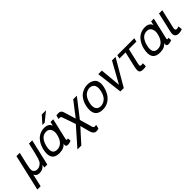

<svg xmlns="http://www.w3.org/2000/svg" viewBox="233 -2072 3615 3615"><g transform="rotate(-45 2040.5 -264.0)"><path d="M267 12Q225 12 201 -3Q176 -19 160 -52L102 200H14L181 -523H269L217 -300Q189 -176 193 -145Q196 -111 220 -89Q243 -68 284 -68Q326 -68 362 -92Q398 -116 409 -137Q439 -193 463 -298L515 -523H601L480 0H400L414 -62Q379 -22 348 -6Q314 12 267 12Z M1072 -740H1185L1002 -592H942ZM1007 -266Q1025 -344 997 -399Q969 -454 903 -454Q828 -454 782 -402Q735 -349 714 -258Q669 -66 811 -66Q883 -66 934 -117Q984 -167 1007 -266ZM630 -262Q636 -289 652 -328Q666 -363 690 -400Q713 -436 746 -466Q777 -494 823 -512Q872 -531 921 -531Q1046 -530 1070 -442L1089 -524H1161L1063 -99Q1056 -68 1077 -68Q1088 -68 1102 -77L1107 -8Q1059 13 1022 13Q991 13 978 -3Q965 -19 971 -46L975 -65Q951 -29 906 -9Q858 12 795 12Q567 12 630 -262Z M1641 200Q1612 212 1587 212H1579Q1542 212 1518 186Q1494 160 1485 123L1433 -74L1186 200H1082L1399 -160L1310 -420Q1302 -443 1294 -450Q1284 -458 1261 -458Q1249 -454 1236 -454L1254 -532Q1280 -538 1311 -538Q1377 -538 1395 -478L1470 -234L1694 -524H1790L1507 -160L1580 91Q1588 127 1624 127Q1638 127 1659 121Z M1972 -64Q2034 -64 2090 -110Q2147 -156 2172 -264Q2185 -318 2179 -360Q2173 -401 2154 -421Q2135 -442 2112 -451Q2089 -460 2063 -460Q2038 -460 2011 -451Q1983 -442 1955 -421Q1926 -400 1902 -359Q1879 -321 1865 -262Q1852 -209 1857 -165Q1861 -125 1880 -103Q1898 -82 1921 -73Q1943 -64 1972 -64ZM1779 -270Q1792 -328 1820 -378Q1846 -425 1877 -454Q1905 -481 1945 -500Q1987 -520 2014 -525Q2052 -532 2080 -532Q2123 -532 2159 -520Q2195 -508 2228 -481Q2259 -456 2270 -399Q2281 -344 2263 -270Q2231 -136 2148 -63Q2065 10 1955 10Q1841 10 1795 -61Q1748 -134 1779 -270Z M2426 0 2362 -525H2457L2496 -108L2727 -525H2822L2516 0H2506H2436Z M3030 12Q2957 12 2940 -22Q2924 -54 2942 -136L3015 -451H2851L2868 -524H3320L3303 -451H3103L3032 -144Q3022 -103 3027 -86Q3031 -72 3066 -72Q3077 -72 3100 -77L3101 2Q3065 12 3030 12Z M3686 -266Q3704 -344 3676 -399Q3648 -454 3582 -454Q3507 -454 3461 -402Q3414 -349 3393 -258Q3348 -66 3490 -66Q3562 -66 3613 -117Q3663 -167 3686 -266ZM3309 -262Q3315 -289 3331 -328Q3345 -363 3369 -400Q3392 -436 3425 -466Q3456 -494 3502 -512Q3551 -531 3600 -531Q3725 -530 3749 -442L3768 -524H3840L3742 -99Q3735 -68 3756 -68Q3767 -68 3781 -77L3786 -8Q3738 13 3701 13Q3670 13 3657 -3Q3644 -19 3650 -46L3654 -65Q3630 -29 3585 -9Q3537 12 3474 12Q3246 12 3309 -262Z M3976 -136Q3970 -109 3980 -94Q3991 -79 4011 -79Q4027 -79 4063 -94L4074 -13Q4023 8 3979 8Q3919 8 3895 -28Q3871 -63 3888 -133L3978 -524H4066Z"/></g></svg>

Font: Miedinger
Style: Italic
Weight: 400
Italic angle: -13°
Version: Version 001.000